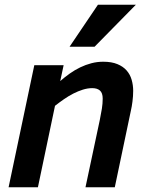

<svg xmlns="http://www.w3.org/2000/svg" viewBox="-20 -786 622 806"><path d="M338.9 0 398.9 -282.2Q404.3 -308.6 407.7 -329.8Q411.1 -351.1 411.1 -372.1Q411.1 -395.5 399.7 -405.8Q388.2 -416 367.2 -416Q348.1 -416 327.9 -409.7Q307.6 -403.3 287.6 -393.1Q267.6 -382.8 248.3 -369.4Q229 -356 210.9 -341.8L139.2 0H16.1L124 -512.2H247.1L232.9 -445.8Q252 -462.4 272.9 -477.3Q293.9 -492.2 316.7 -503.2Q339.4 -514.2 363.5 -520.5Q387.7 -526.9 413.1 -526.9Q448.7 -526.9 472.9 -516.8Q497.1 -506.8 511.7 -490Q526.4 -473.1 532.7 -450.9Q539.1 -428.7 539.1 -404.8Q539.1 -382.3 536.1 -359.9Q533.2 -337.4 529.8 -323.2L461.9 0ZM377 -589.8H272L391.1 -766.1H550.3Z"/></svg>

Font: Lorenzo Sans
Style: Bold Italic
Weight: 700
Italic angle: -12°
Foundry: Intel Corporation
Version: Version 1.00; ttfautohint (v1.5)